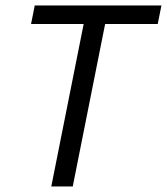

<svg xmlns="http://www.w3.org/2000/svg" viewBox="-20 -676 605 696"><path d="M165.9 0 283.3 -589.1H92.6L106 -656.3H565.2L551.8 -589.1H361.1L243.7 0Z"/></svg>

Font: Source Sans Variable
Style: Italic
Weight: 200
Italic angle: -11°
Designer: Paul D. Hunt
Foundry: Adobe Systems Incorporated
Version: Version 3.006;hotconv 1.0.111;makeotfexe 2.5.65597